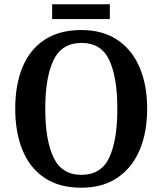

<svg xmlns="http://www.w3.org/2000/svg" viewBox="-20 -865 758 895"><path d="M359 10Q256 10 187.5 -36Q119 -82 85 -165Q51 -248 51 -359Q51 -470 85 -552Q119 -634 187.5 -679.5Q256 -725 360 -725Q458 -725 526.5 -679.5Q595 -634 630.5 -551.5Q666 -469 666 -358Q666 -247 630.5 -164.5Q595 -82 526.5 -36Q458 10 359 10ZM359 -50Q452 -50 489.5 -131Q527 -212 527 -358Q527 -504 489.5 -584.5Q452 -665 360 -665Q268 -665 229.5 -584.5Q191 -504 191 -358Q191 -212 229.5 -131Q268 -50 359 -50ZM223 -776V-845H492V-776Z"/></svg>

Font: Noto Serif SemiCondensed SemiBold
Style: Regular
Weight: 600
Width: 4
Designer: Monotype Design Team
Foundry: Monotype Imaging Inc.
Version: Version 2.013; ttfautohint (v1.8.4.7-5d5b)